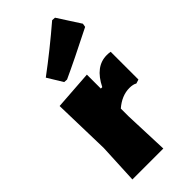

<svg xmlns="http://www.w3.org/2000/svg" viewBox="-240 -806 856 856"><g transform="rotate(-45 188.0 -377.5)"><path d="M289 -755 306 -754 375 -647 372 -630Q230 -558 149 -521L132 -522L88 -594Q190 -670 289 -755ZM227 -474V-386H236Q279 -473 351 -473Q364 -473 374 -471V-296L355 -290Q342 -298 319 -298Q271 -298 227 -260V-210L235 0H40L49 -190L42 -461Z"/></g></svg>

Font: Alegreya Sans Black
Style: Regular
Weight: 900
Designer: Juan Pablo del Peral
Foundry: Huerta Tipografica
Version: Version 2.007